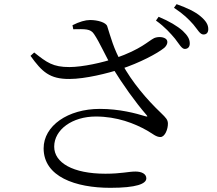

<svg xmlns="http://www.w3.org/2000/svg" viewBox="-20 -850 1040 919"><path d="M864.3 -615.8C879 -615.8 888.3 -625.1 888.3 -641.8C888.5 -662.4 878.6 -679.6 854.6 -702.4C828.7 -725.5 790.9 -748 739.3 -769.7L726.5 -751.6C769.8 -720.8 796.7 -689.7 817.7 -664.8C838 -638.7 849.6 -616 864.3 -615.8ZM508.1 49C633.3 49 680.4 29.8 680.4 3.6C680.4 -17.2 658.8 -28.9 628.4 -28.9C594.3 -28.9 560.9 -18.5 484.4 -18.5C328.7 -18.5 239.4 -71.2 239.4 -147.9C239.4 -230 326.4 -292.3 438.5 -292.3C540.8 -292.3 624.7 -258.9 684.3 -225.1C712.2 -209 727.1 -194.1 747.9 -194.1C769.4 -194.1 784.5 -232.3 783.7 -259.6C782.9 -276.9 774.7 -286 750.9 -309C681.5 -375 611.7 -457.3 564 -545.2C523.6 -616.5 509.6 -673.6 493.3 -724.2C487.8 -742.5 447.6 -754.2 411.2 -754.2C388.8 -754.2 360 -746.2 326.9 -729.3L330.7 -710C387.9 -710.9 413.1 -712.9 430.1 -686.9C457.7 -646.4 483.6 -584.1 517.2 -527.6C568.5 -444.6 626 -363.4 681 -299.9C688 -292.1 685.8 -290.7 676 -293.5C630.7 -307.4 552.4 -328.8 457.8 -328.8C305 -328.8 188.8 -247.9 188.8 -140C188.8 -4.2 341.2 49 508.1 49ZM312.7 -472C389.2 -472.2 496.2 -499.4 557.7 -519.3C648.8 -549.3 733 -593.9 766 -620.8C779.9 -633.1 785.6 -649.7 776.9 -661C765.8 -674.1 737.1 -675.8 718 -667.7C688.1 -652.6 656.1 -614.6 532.5 -571.6C472.7 -550.5 375.1 -529.2 312.8 -529C233.6 -528.8 204.4 -550.5 143.7 -598.8L126 -582.7C181 -506.2 217.7 -471.4 312.7 -472ZM953.9 -684.9C968.5 -684.9 976.9 -693.8 976.9 -710.7C976.9 -731.5 966.4 -749.9 939 -772.7C915.3 -792.9 876.6 -811.8 825.3 -830.1L812.7 -812.8C859.3 -782 883 -758.1 905.3 -732.9C926.5 -707.9 936.9 -684.9 953.9 -684.9Z"/></svg>

Font: Source Han Serif CN VF
Style: Regular
Weight: 250
Designer: Ryoko NISHIZUKA 西塚涼子 (kana & ideographs); Frank Grießhammer (Latin, Greek & Cyrillic); Wenlong ZHANG 张文龙 (bopomofo); San
Foundry: Adobe
Version: Version 2.002;hotconv 1.1.0;makeotfexe 2.6.0